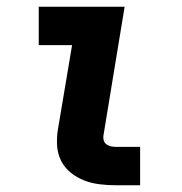

<svg xmlns="http://www.w3.org/2000/svg" viewBox="-20 -550 540 570"><path d="M324 0Q300 0 275.5 -3Q251 -6 229.5 -14.5Q208 -23 190 -37.5Q172 -52 161.5 -72.5Q151 -93 149.5 -117.5Q148 -142 152 -166L194 -416H95V-530H350L287 -147Q286 -140 288 -133Q290 -126 296 -121.5Q302 -117 309 -115.5Q316 -114 324 -114H396V0Z"/></svg>

Font: Iosevka Slab Heavy
Style: Italic
Weight: 900
Italic angle: -9°
Monospace: yes
Designer: Belleve Invis
Foundry: Belleve Invis
Version: Version 11.1.0; ttfautohint (v1.8.3)